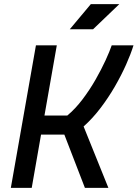

<svg xmlns="http://www.w3.org/2000/svg" viewBox="-20 -914 669 934"><path d="M32.7 0 154.8 -693.4H256.3L196.3 -352.1H307.6Q346.7 -384.8 381.6 -430.9Q416.5 -477.1 444.8 -526.6Q473.1 -576.2 493.4 -620.4Q513.7 -664.6 523.4 -693.4H629.4Q616.7 -652.3 593.8 -600.6Q570.8 -548.8 539.3 -494.1Q507.8 -439.5 469.2 -388.7Q430.7 -337.9 386.7 -298.8L507.3 0H393.1L293 -259.3H179.7L134.3 0ZM319.3 -771.5 421.9 -894H560.5L432.6 -771.5Z"/></svg>

Font: Cascadia Mono
Style: Italic
Weight: 400
Italic angle: -10°
Monospace: yes
Designer: Aaron Bell
Foundry: Saja Typeworks
Version: Version 2404.023; ttfautohint (v1.8.4)